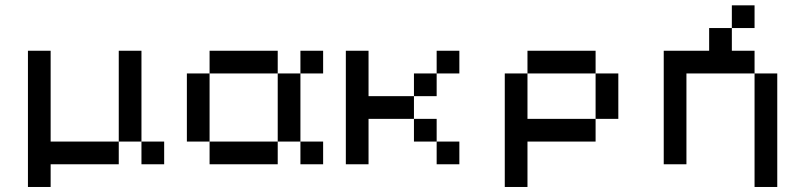

<svg xmlns="http://www.w3.org/2000/svg" viewBox="-20 -628 3078 734"><path d="M520.8 -86.8H434V-434H520.8ZM520.8 -86.8H607.6V0H520.8ZM86.8 86.8V-434H173.6V-86.8H434V0H173.6V86.8Z M781.2 -86.8H694.4V-347.2H781.2ZM1128.5 -86.8H1215.3V0H1128.5ZM1128.5 -347.2V-434H1215.3V-347.2ZM1041.7 -347.2H781.2V-434H1041.7ZM1041.7 -347.2H1128.5V-86.8H1041.7ZM781.2 -86.8H1041.7V0H781.2Z M1649.3 -86.8H1562.5V-173.6H1649.3ZM1649.3 -434H1736.1V-347.2H1649.3ZM1649.3 -347.2V-260.4H1562.5V-347.2ZM1562.5 -260.4V-173.6H1388.9V0H1302.1V-434H1388.9V-260.4ZM1649.3 -86.8H1736.1V0H1649.3Z M2256.9 -173.6V-86.8H1996.5V86.8H1909.7V-347.2H1996.5V-173.6ZM1996.5 -347.2V-434H2256.9V-347.2ZM2256.9 -347.2H2343.8V-173.6H2256.9Z M2864.6 -347.2H2951.4V86.8H2864.6ZM2777.8 -520.8V-607.6H2864.6V-520.8ZM2777.8 -434H2864.6V-347.2H2604.2V0H2517.4V-434H2691V-520.8H2777.8Z"/></svg>

Font: 8-bit Operator+ 8
Style: Regular
Weight: 400
Designer: GrandChaos9000
Version: Version 1.3.0 - August 1, 2014